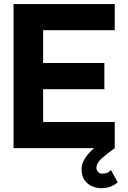

<svg xmlns="http://www.w3.org/2000/svg" viewBox="-20 -743 643 963"><path d="M503.5 -427H196.3V-591.4H555.5V-722.7H47.9V0H555.5V-131.2H196.3V-295.7H503.5ZM536.4 109.9Q527.1 120.3 516.8 124.1Q506.4 127.8 491.5 127.8Q479.2 127.8 471.4 119.1Q463.7 110.4 463.7 99.6Q463.7 75.2 489.8 51.8Q515.9 28.3 555.5 0L510.5 -44.9Q501.2 -38.6 481.5 -24.3Q461.8 -10 440.5 10.4Q419.2 30.7 404.2 54.9Q389.1 79.1 389.1 105.5Q389.1 139.2 403.8 160.1Q418.5 181.1 441.3 190.9Q464.2 200.8 488.6 200.8Q512 200.8 531 194.3Q550 187.8 570.6 171.5Z"/></svg>

Font: Giphurs SC
Style: Regular
Weight: 400
Version: Version 0.920